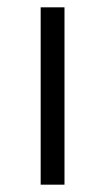

<svg xmlns="http://www.w3.org/2000/svg" viewBox="-20 -504 287 524"><path d="M91 -484H156V0H91Z"/></svg>

Font: Montserrat Ace
Style: Regular
Weight: 400
Designer: Julieta Ulanovsky
Foundry: Julieta Ulanovsky
Version: Version 1